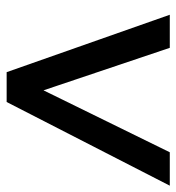

<svg xmlns="http://www.w3.org/2000/svg" viewBox="4 -548 543 592"><g transform="rotate(90 276.0 -251.5)"><path d="M202 0 25 -503H127L269 -81H242L449 -503H552L294 0Z"/></g></svg>

Font: Muli SemiBold
Style: Italic
Weight: 600
Italic angle: -4.541°
Designer: Vernon Adams
Foundry: Vernon Adams
Version: Version 2.100; ttfautohint (v1.8.1.43-b0c9)